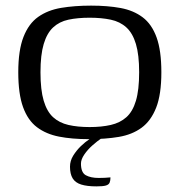

<svg xmlns="http://www.w3.org/2000/svg" viewBox="-20 -488 639 683"><path d="M296 7Q236 7 190 -2Q144 -11 111.5 -35.5Q79 -60 62 -107Q45 -154 45 -231Q45 -309 63.5 -356.5Q82 -404 116 -428Q150 -452 197.5 -460Q245 -468 304 -468Q363 -468 409 -459.5Q455 -451 487.5 -426.5Q520 -402 537 -355Q554 -308 554 -231Q554 -152 535.5 -105Q517 -58 483.5 -33.5Q450 -9 402.5 -1Q355 7 296 7ZM299 -36Q341 -36 374 -43.5Q407 -51 429.5 -71Q452 -91 463.5 -129.5Q475 -168 475 -231Q475 -293 463.5 -331.5Q452 -370 429.5 -390.5Q407 -411 374 -418Q341 -425 299 -425Q256 -425 223.5 -418Q191 -411 169 -390.5Q147 -370 135.5 -331.5Q124 -293 124 -231Q124 -168 135.5 -129.5Q147 -91 169 -71Q191 -51 223.5 -43.5Q256 -36 299 -36ZM323 175Q290 175 269 168.5Q248 162 238.5 146.5Q229 131 229 105Q229 84 240.5 65.5Q252 47 267.5 32Q283 17 299.5 6Q316 -5 326 -10H365Q357 -7 341.5 3.5Q326 14 309 29Q292 44 280 61.5Q268 79 268 94Q268 126 285.5 135.5Q303 145 331 145Q344 145 352.5 144.5Q361 144 366 143.5Q371 143 373 143Q373 154 370 161.5Q367 169 356.5 172Q346 175 323 175Z"/></svg>

Font: Genos
Style: Regular
Weight: 400
Designer: Robert E. Leuschke
Foundry: Robert E. Leuschke
Version: Version 1.010